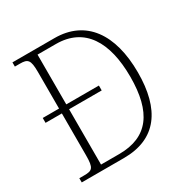

<svg xmlns="http://www.w3.org/2000/svg" viewBox="-163 -851 959 989"><g transform="rotate(-30 316.0 -357.0)"><path d="M43 0H294C488 0 577 -127 577 -346C577 -574 479 -714 293 -714H43V-689H73C119 -689 132 -679 132 -606V-388H35V-359H132V-110C132 -34 120 -25 72 -25H43ZM283 -30H175V-359H369V-388H175V-684H284C454 -684 532 -554 532 -346C532 -137 455 -30 283 -30Z"/></g></svg>

Font: Noto Serif Sinhala SemiCondensed ExtraLight
Style: Regular
Weight: 200
Width: 4
Designer: Jelle Bosma - Monotype Design Team
Foundry: Monotype Imaging Inc.
Version: Version 2.007